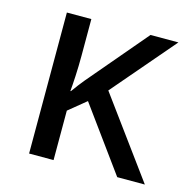

<svg xmlns="http://www.w3.org/2000/svg" viewBox="-85 -620 704 705"><g transform="rotate(15 267.0 -268.0)"><path d="M509 -536 306 -299 525 0H420L244 -242L178 -188V0H85V-536H178V-397Q178 -357 176 -319Q174 -281 172 -261H174Q183 -274 193.5 -287.5Q204 -301 213 -312L403 -536Z"/></g></svg>

Font: Apis
Style: Regular
Weight: 400
Designer: Monotype Design Team
Foundry: Monotype Imaging Inc.
Version: Version 2.000; build 0001